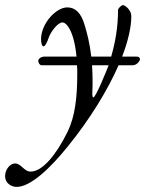

<svg xmlns="http://www.w3.org/2000/svg" viewBox="-98 -443 569 753"><path d="M-78 248C-78 276 -53 290 -33 290C22 290 99 217 169 130C254 25 323 -87 367 -187H420C435 -187 444 -195 451 -208C451 -216 448 -221 438 -221H381C404 -281 417 -336 417 -380C417 -404 392 -423 384 -423C378 -423 365 -410 365 -404C365 -337 354 -276 338 -221H260C254 -274 243 -315 233 -348C220 -391 198 -414 166 -414C121 -414 63 -350 63 -289C63 -274 67 -261 72 -261C80 -261 89 -283 91 -290C98 -314 127 -355 147 -355C164 -355 193 -318 202 -221H76C64 -221 52 -213 52 -204C52 -198 57 -187 66 -187H204C205 -177 205 -166 205 -154C205 -63 197 12 167 74C123 163 69 230 22 230C10 230 1 223 -8 215C-17 207 -26 198 -39 198C-58 198 -78 221 -78 248ZM264 -78C266 -119 265 -155 263 -187H328C322 -171 278 -61 268 -61C265 -61 264 -66 264 -78Z"/></svg>

Font: EB Garamond
Style: Italic
Weight: 400
Italic angle: -17.2°
Designer: Georg Duffner and Octavio Pardo
Foundry: Georg Duffner
Version: Version 1.000;PS 001.000;hotconv 1.0.88;makeotf.lib2.5.64775